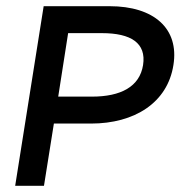

<svg xmlns="http://www.w3.org/2000/svg" viewBox="-20 -600 583 620"><path d="M29 0H122L154 -201H274C414 -201 521 -268 540 -390C559 -508 477 -580 334 -580H121ZM168 -288 200 -493H309C403 -493 453 -461 442 -390C431 -320 370 -288 277 -288Z"/></svg>

Font: Charger Sport
Style: BdExtObl
Weight: 700
Designer: Jasper
Foundry: Cannot Into Space Fonts
Version: Version 1.1